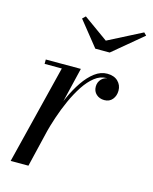

<svg xmlns="http://www.w3.org/2000/svg" viewBox="-105 -755 657 825"><g transform="rotate(15 223.0 -342.0)"><path d="M22.5 0 132 -440.5H55.5V-460H211.5L101.5 0ZM126 -152.5Q135 -193 149 -237Q163 -281 181.5 -322.2Q200 -363.5 222.8 -396.8Q245.5 -430 271.8 -449.8Q298 -469.5 327 -469.5Q357.5 -469.5 374.8 -452.8Q392 -436 392 -411.5Q392 -388.5 379 -372.5Q366 -356.5 343 -356.5Q321.5 -356.5 307.2 -369.5Q293 -382.5 293 -403.5Q293 -423.5 306.5 -437.5Q320 -451.5 343.5 -451.5Q364.5 -451.5 377.8 -440.8Q391 -430 391 -411.5H371.5Q371.5 -427.5 360.2 -439Q349 -450.5 328 -450.5Q300.5 -450.5 276 -431.2Q251.5 -412 230.2 -379.8Q209 -347.5 191.2 -308.2Q173.5 -269 160 -228.5Q146.5 -188 137.5 -152.5ZM249 -560 160.5 -670.5 174 -683.5 283.5 -605 434 -682 445.5 -670.5 313 -560Z"/></g></svg>

Font: Bodoni Moda 11pt
Style: Italic
Weight: 400
Italic angle: -13°
Version: Version 2.004